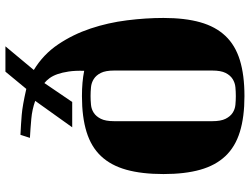

<svg xmlns="http://www.w3.org/2000/svg" viewBox="-124 -704 899 690"><g transform="rotate(-90 325.0 -358.5)"><path d="M45 -220Q45 -298 60.5 -353.5Q76 -409 109.5 -444.5Q143 -480 196.5 -496.5Q250 -513 325 -513Q351 -513 373.5 -511Q396 -509 416 -505Q417 -537 413.5 -560.5Q410 -584 404 -601Q398 -618 389.5 -629.5Q381 -641 372 -648L304 -548H213L308 -681Q277 -692 243.5 -695Q210 -698 175 -700L186 -734Q206 -733 222.5 -732Q239 -731 257 -729.5Q275 -728 297.5 -724Q320 -720 351 -713L413 -788H504L419 -686Q475 -652 511 -598.5Q547 -545 568 -482Q589 -419 597.5 -351Q606 -283 606 -220Q606 -143 590.5 -88Q575 -33 541.5 2.5Q508 38 454.5 54.5Q401 71 325 71Q250 71 196.5 54.5Q143 38 109.5 2.5Q76 -33 60.5 -88Q45 -143 45 -220ZM417 -397Q417 -428 408.5 -445Q400 -462 386.5 -470.5Q373 -479 357 -480.5Q341 -482 325 -482Q310 -482 294 -480.5Q278 -479 265 -470.5Q252 -462 243.5 -445Q235 -428 235 -397V-45Q235 -14 243.5 3Q252 20 265 28.5Q278 37 294 38.5Q310 40 325 40Q341 40 357 38.5Q373 37 386.5 28.5Q400 20 408.5 3Q417 -14 417 -45Z"/></g></svg>

Font: Cafe24 ClassicType
Style: Regular
Weight: 400
Designer: Cafe24 thkim, hmlim, mnelim & 4IR
Foundry: Cafe24
Version: Version 1.000